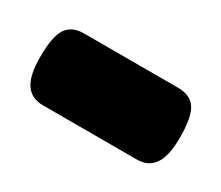

<svg xmlns="http://www.w3.org/2000/svg" viewBox="-78 -191 306 266"><g transform="rotate(30 75.0 -57.5)"><path d="M0 0Q-18.1 0 -27.3 -13.2Q-36.6 -26.4 -36.6 -56.2Q-36.6 -88.9 -28.1 -101.8Q-19.5 -114.7 0 -114.7H150.4Q169.9 -114.7 178.5 -101.8Q187 -88.9 187 -56.2Q187 -26.4 177.7 -13.2Q168.5 0 150.4 0Z"/></g></svg>

Font: Markazi Text
Style: Bold
Weight: 700
Designer: Borna Izadpanah (Arabic designer), Fiona Ross (Arabic design director) and Florian Runge (Latin designer)
Foundry: Borna Izadpanah and Florian Runge
Version: Version 1.001; ttfautohint (v1.8.3)